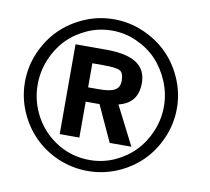

<svg xmlns="http://www.w3.org/2000/svg" viewBox="-81 -814 1000 916"><g transform="rotate(10 419.5 -356.5)"><path d="M399.9 10.7C449.7 10.7 497.1 1 542.5 -18.1C587.9 -37.6 627.4 -64 660.2 -96.7C692.9 -129.4 719.2 -168.5 738.8 -213.9C758.3 -259.3 768.1 -307.1 768.1 -356.4C768.1 -406.2 758.3 -453.6 738.8 -499C719.2 -544.4 692.9 -583.5 660.2 -616.2C627.4 -648.9 587.9 -675.3 542.5 -694.8C497.1 -714.4 449.7 -724.1 399.9 -724.1C350.1 -724.1 302.7 -714.4 257.3 -694.8C211.9 -675.3 172.9 -648.9 140.1 -616.2C107.4 -583.5 81.1 -544.4 61.5 -499C42 -453.6 32.2 -406.2 32.2 -356.4C32.2 -307.1 42 -259.3 61.5 -213.9C81.1 -168.5 107.4 -129.4 140.1 -96.7C172.9 -64 211.9 -37.6 257.3 -18.1C302.7 1 350.6 10.7 399.9 10.7ZM399.9 -42.5C344.2 -42.5 293 -56.6 245.6 -85C198.7 -113.3 161.6 -151.4 134.8 -199.2C107.9 -247.1 94.2 -298.8 94.2 -355C94.2 -439 128.4 -519.5 182.6 -576.2C210 -604.5 242.7 -627 280.3 -644C318.4 -661.1 358.4 -669.4 399.9 -669.4C441.4 -669.4 481.4 -661.1 519 -644C557.1 -627 589.8 -604.5 616.7 -576.2C643.6 -547.9 665 -514.2 681.2 -475.6C697.3 -437 705.6 -397 705.6 -355C705.6 -313.5 697.3 -272.9 681.2 -234.4C665 -195.8 643.6 -162.6 616.2 -134.8C589.4 -106.9 556.6 -84.5 519 -67.4C481.4 -50.8 441.4 -42.5 399.9 -42.5ZM333.5 -499.5H388.2C429.2 -499.5 455.6 -496.1 467.8 -489.3C480 -482.9 485.8 -466.8 485.8 -440.9C485.8 -396 454.1 -382.8 383.3 -382.8H333.5ZM334 -139.6V-313.5H400.9L481 -139.6H585.9L490.2 -327.6C551.8 -342.3 582.5 -381.8 582.5 -446.8C582.5 -531.2 522 -574.7 387.2 -574.7H238.8V-139.6Z"/></g></svg>

Font: Ride SemiBold
Style: Regular
Weight: 600
Version: Version 3.000